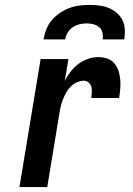

<svg xmlns="http://www.w3.org/2000/svg" viewBox="-20 -760 540 780"><path d="M59 0 145 -520H258L243 -431Q253 -451 267 -469Q281 -487 299 -500.5Q317 -514 338 -521Q359 -528 380 -528Q399 -528 416 -522Q433 -516 444.5 -502.5Q456 -489 461.5 -472Q467 -455 468.5 -436.5Q470 -418 468.5 -399.5Q467 -381 464 -362H351Q352 -373 353 -384.5Q354 -396 351.5 -406.5Q349 -417 340.5 -424.5Q332 -432 321 -432Q307 -432 292.5 -425.5Q278 -419 267 -408Q256 -397 248.5 -383.5Q241 -370 235.5 -355.5Q230 -341 226.5 -326.5Q223 -312 221 -298L172 0ZM157 -600Q160 -620 168 -640.5Q176 -661 190.5 -678Q205 -695 223.5 -707.5Q242 -720 262 -727.5Q282 -735 303 -737.5Q324 -740 344 -740Q364 -740 384 -737.5Q404 -735 422 -727.5Q440 -720 454.5 -707.5Q469 -695 477.5 -678Q486 -661 487 -640.5Q488 -620 485 -600H397Q399 -614 396 -627.5Q393 -641 383 -649.5Q373 -658 359.5 -661.5Q346 -665 332 -665Q318 -665 303.5 -661.5Q289 -658 276 -649.5Q263 -641 255 -627.5Q247 -614 245 -600Z"/></svg>

Font: Iosevka Curly
Style: Bold Italic
Weight: 700
Italic angle: -9°
Monospace: yes
Designer: Belleve Invis
Foundry: Belleve Invis
Version: Version 22.1.2; ttfautohint (v1.8.4)